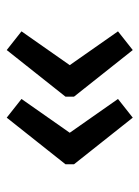

<svg xmlns="http://www.w3.org/2000/svg" viewBox="60 -530 424 585"><g transform="rotate(-90 272.5 -237.0)"><path d="M264 -90 207 -45 65 -224V-250L207 -429L264 -384L161 -237ZM470 -90 413 -45 271 -224V-250L413 -429L470 -384L367 -237Z"/></g></svg>

Font: Maitree Medium
Style: Regular
Weight: 500
Designer: CadsonDemak Team
Foundry: CadsonDemak
Version: Version 1.010